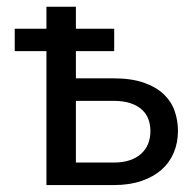

<svg xmlns="http://www.w3.org/2000/svg" viewBox="-20 -534 562 554"><path d="M308.5 -65Q335 -65 354.8 -71.8Q374.5 -78.5 387.8 -90.8Q401 -103 407.5 -119.5Q414 -136 414 -155.5Q414 -173.5 408.5 -189.2Q403 -205 390.2 -217Q377.5 -229 357 -236Q336.5 -243 307 -243H199V-65ZM306.5 -308Q359 -308 394.8 -295.5Q430.5 -283 452.5 -262Q474.5 -241 484 -213.5Q493.5 -186 493.5 -156.5Q493.5 -122.5 481.5 -93.8Q469.5 -65 446 -44.2Q422.5 -23.5 388 -11.8Q353.5 0 308.5 0H114V-386.5H22.5V-451H114V-514.5H199V-451H309.5V-386.5H199V-308Z"/></svg>

Font: Lato
Style: Regular
Weight: 400
Designer: Lukasz Dziedzic with Adam Twardoch and Botio Nikoltchev
Foundry: tyPoland Lukasz Dziedzic
Version: Version 2.015; 2015-08-06; http://www.latofonts.com/